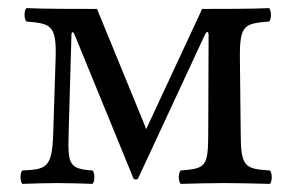

<svg xmlns="http://www.w3.org/2000/svg" viewBox="-20 -451 720 473"><path d="M117 -306 111 -120C108.3 -36 93 -34 35 -31C29 -25 29 -4 35 2C55 1 105 0 121 0C141 0 188 1 208 2C214 -4 214 -25 208 -31C151 -35 147 -45 149 -120L156 -365C156.3 -374 160.4 -373.8 164 -365L309 -11C313 -8 316.7 -8 320 -11L484.2 -364.2C488.7 -374.5 493.9 -375.6 493.9 -363.8L493 -122C493 -39 486 -36 425 -31C419 -25 419 -4 425 2C461 1 498 0 533 0C563 0 606 1 645 2C651 -4 651 -25 645 -31C584 -35 573 -39 573 -122L571 -307C570 -390 582 -393 643 -398C649 -404 649 -425 643 -431C608 -429 511 -429 478 -429L344.8 -142.8L340 -132.7L336.4 -142.7L219 -429C186 -429 80 -429 45 -431C39 -425 39 -404 45 -398C106 -393 119.7 -389 117 -306Z"/></svg>

Font: Libertinus Serif
Style: Regular
Weight: 400
Designer: Philipp H. Poll
Foundry: Khaled Hosny
Version: Version 6.2